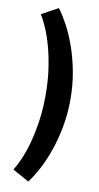

<svg xmlns="http://www.w3.org/2000/svg" viewBox="-110 -841 579 1125"><g transform="rotate(10 179.5 -279.0)"><path d="M145 236.4Q170.9 202.3 199.1 150.2Q227.3 98.2 250.7 32Q274.1 -34.1 289.3 -112.7Q304.5 -191.4 304.5 -279.1Q304.5 -367.3 289.3 -446.4Q274.1 -525.5 250.7 -591.6Q227.3 -657.7 199.1 -709.5Q170.9 -761.4 145 -795.5L46.8 -741.8Q64.6 -714.1 83.9 -669.5Q103.2 -625 119.6 -566.1Q135.9 -507.3 146.4 -435Q156.8 -362.7 156.8 -279.5Q156.8 -196.8 146.4 -124.8Q135.9 -52.7 119.8 6.4Q103.7 65.5 84.1 110Q64.6 154.5 46.8 182.7Z"/></g></svg>

Font: Spartan ExtBd
Style: Regular
Weight: 800
Designer: Matt Bailey, Mirko Velimirovic
Foundry: Matt Bailey
Version: Version 1.005